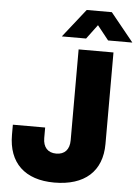

<svg xmlns="http://www.w3.org/2000/svg" viewBox="-62 -995 761 1053"><g transform="rotate(5 318.5 -468.0)"><path d="M276.9 11.7C443.8 11.7 538.6 -72.8 538.6 -223.6V-727.5H346.7V-227.1C346.7 -176.3 320.3 -147.5 273.9 -147.5C227.5 -147.5 201.2 -176.3 201.2 -227.1V-284.7H23.4V-229C23.4 -74.7 115.2 11.7 276.9 11.7ZM382.3 -790.5 440.9 -869.1 503.4 -790.5H636.7V-791L510.3 -946.8H372.1L249 -791V-790.5Z"/></g></svg>

Font: Raveo Display Display ExtraBold
Style: Regular
Weight: 800
Designer: Jakub Foglar, Rasmus Andersson (Inter)
Foundry: Jakubfoglar.com
Version: Version 1.100;Glyphs 3.2.3 (3260)